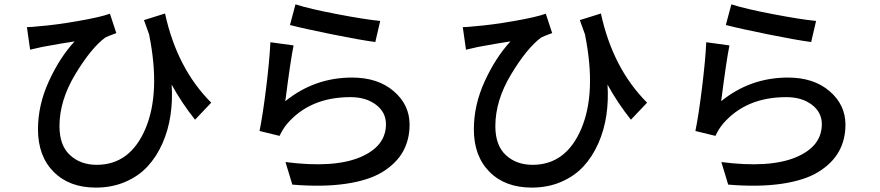

<svg xmlns="http://www.w3.org/2000/svg" viewBox="-20 -810 4040 881"><path d="M949.2 -338.9 875 -260.7Q813.5 -337.9 767.6 -421.9Q772.5 -348.6 762.2 -280.3Q752 -211.9 725.1 -151.4Q698.2 -90.8 657.2 -46.4Q616.2 -2 555.2 24.4Q494.1 50.8 419.9 50.8Q297.9 50.8 226.1 -21.5Q154.3 -93.8 154.3 -216.8Q154.3 -328.1 204.1 -437Q253.9 -545.9 322.3 -620.1Q269.5 -612.3 173.8 -594.7Q127 -584 118.2 -582L103.5 -685.5Q123 -685.5 158.2 -689.5Q234.4 -695.3 337.9 -713.4Q441.4 -731.4 484.4 -747.1L513.7 -658.2Q473.6 -643.6 462.9 -637.7Q397.5 -588.9 325.2 -468.8Q252.9 -348.6 252.9 -231.4Q252.9 -142.6 301.3 -98.1Q349.6 -53.7 423.8 -53.7Q577.1 -53.7 647.5 -219.7Q717.8 -385.7 664.1 -652.3Q644.5 -706.1 640.6 -717.8L737.3 -748Q792 -496.1 949.2 -338.9Z M1310.5 -695.3 1335.9 -790Q1399.4 -769.5 1526.9 -745.1Q1654.3 -720.7 1724.6 -713.9L1702.1 -617.2Q1634.8 -626 1504.4 -652.3Q1374 -678.7 1310.5 -695.3ZM1220.7 -616.2 1327.1 -601.6Q1313.5 -536.1 1289.1 -345.7Q1422.9 -454.1 1595.7 -454.1Q1713.9 -454.1 1786.6 -391.6Q1859.4 -329.1 1859.4 -238.3Q1859.4 -168.9 1829.1 -114.7Q1798.8 -60.5 1735.8 -21.5Q1672.9 17.6 1567.4 33.2Q1461.9 48.8 1321.3 37.1L1290 -66.4Q1510.7 -38.1 1630.9 -87.9Q1751 -137.7 1751 -240.2Q1751 -294.9 1705.1 -329.6Q1659.2 -364.3 1587.9 -364.3Q1401.4 -364.3 1295.9 -240.2Q1278.3 -218.8 1262.7 -186.5L1170.9 -209Q1185.5 -280.3 1201.2 -406.7Q1216.8 -533.2 1220.7 -616.2Z M2949.2 -338.9 2875 -260.7Q2813.5 -337.9 2767.6 -421.9Q2772.5 -348.6 2762.2 -280.3Q2752 -211.9 2725.1 -151.4Q2698.2 -90.8 2657.2 -46.4Q2616.2 -2 2555.2 24.4Q2494.1 50.8 2419.9 50.8Q2297.9 50.8 2226.1 -21.5Q2154.3 -93.8 2154.3 -216.8Q2154.3 -328.1 2204.1 -437Q2253.9 -545.9 2322.3 -620.1Q2269.5 -612.3 2173.8 -594.7Q2127 -584 2118.2 -582L2103.5 -685.5Q2123 -685.5 2158.2 -689.5Q2234.4 -695.3 2337.9 -713.4Q2441.4 -731.4 2484.4 -747.1L2513.7 -658.2Q2473.6 -643.6 2462.9 -637.7Q2397.5 -588.9 2325.2 -468.8Q2252.9 -348.6 2252.9 -231.4Q2252.9 -142.6 2301.3 -98.1Q2349.6 -53.7 2423.8 -53.7Q2577.1 -53.7 2647.5 -219.7Q2717.8 -385.7 2664.1 -652.3Q2644.5 -706.1 2640.6 -717.8L2737.3 -748Q2792 -496.1 2949.2 -338.9Z M3310.5 -695.3 3335.9 -790Q3399.4 -769.5 3526.9 -745.1Q3654.3 -720.7 3724.6 -713.9L3702.1 -617.2Q3634.8 -626 3504.4 -652.3Q3374 -678.7 3310.5 -695.3ZM3220.7 -616.2 3327.1 -601.6Q3313.5 -536.1 3289.1 -345.7Q3422.9 -454.1 3595.7 -454.1Q3713.9 -454.1 3786.6 -391.6Q3859.4 -329.1 3859.4 -238.3Q3859.4 -168.9 3829.1 -114.7Q3798.8 -60.5 3735.8 -21.5Q3672.9 17.6 3567.4 33.2Q3461.9 48.8 3321.3 37.1L3290 -66.4Q3510.7 -38.1 3630.9 -87.9Q3751 -137.7 3751 -240.2Q3751 -294.9 3705.1 -329.6Q3659.2 -364.3 3587.9 -364.3Q3401.4 -364.3 3295.9 -240.2Q3278.3 -218.8 3262.7 -186.5L3170.9 -209Q3185.5 -280.3 3201.2 -406.7Q3216.8 -533.2 3220.7 -616.2Z"/></svg>

Font: Gen Shin Gothic Monospace Medium
Style: Regular
Weight: 500
Designer: [Source Han Sans]
Ryoko NISHIZUKA  (kana & ideographs); Paul D. Hunt (Latin, Greek & Cyrillic); Wenlong ZHANG  (bopomofo
Version: Version 1.002.20150607